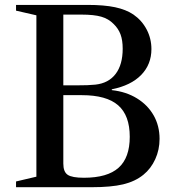

<svg xmlns="http://www.w3.org/2000/svg" viewBox="-20 -782 738 802"><path d="M47 0V-24L132 -44V-718L47 -737.5V-761.5H346Q415 -761.5 460.8 -751.8Q506.5 -742 537 -721.5Q572.5 -697 592.5 -659Q612.5 -621 612.5 -577Q612.5 -513 569.8 -469Q527 -425 447 -409V-405.5Q507 -399 552 -371.2Q597 -343.5 621.8 -300Q646.5 -256.5 646.5 -202Q646.5 -156.5 628.5 -117Q610.5 -77.5 579 -52Q544.5 -24 494.5 -12Q444.5 0 362.5 0ZM330.5 -39.5Q428.5 -39.5 475.2 -81.2Q522 -123 522 -210.5Q522 -300 473.5 -342.2Q425 -384.5 322 -384.5H244.5V-98.5Q244.5 -64 262.8 -51.8Q281 -39.5 330.5 -39.5ZM244.5 -425.5H299.5Q326.5 -425.5 344.8 -426.2Q363 -427 378.5 -428.5Q433.5 -434.5 463 -473.2Q492.5 -512 492.5 -578.5Q492.5 -614 483.5 -638.2Q474.5 -662.5 455 -681.5Q433.5 -703.5 403.2 -712.2Q373 -721 320.5 -721H244.5Z"/></svg>

Font: Libre Caslon Text
Style: Regular
Weight: 400
Designer: Pablo Impallari, Rodrigo Fuenzalida, Katja Schimmel
Foundry: Pablo Impallari, Rodrigo Fuenzalida
Version: Version 2.000